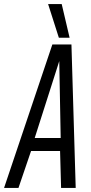

<svg xmlns="http://www.w3.org/2000/svg" viewBox="-50 -926 450 946"><path d="M-30 0 208 -707H302L323 0H251L246 -182H103L41 0ZM121 -246H249L242 -625ZM240 -740 187 -906H254L293 -740Z"/></svg>

Font: Georama Condensed
Style: Italic
Weight: 400
Width: 3
Italic angle: -9°
Designer: Jean-Baptiste Levee
Foundry: Production Type
Version: Version 1.000